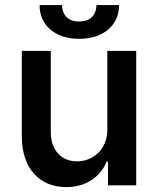

<svg xmlns="http://www.w3.org/2000/svg" viewBox="-20 -752 642 779"><path d="M415.5 -227.6C415.5 -139.9 351.6 -97.3 293 -97.3C229.4 -97.3 186.1 -142.8 186.1 -214.8V-545.5H68.5V-198.5C68.9 -65.3 143.1 7.1 248.9 7.1C331 7.1 387.8 -36.2 412.6 -95.9H418.3V0H532.7V-545.5H415.5ZM140.6 -731.5C140.3 -650.2 202.8 -594.5 301.1 -594.5C400.6 -594.5 463.1 -650.2 463.1 -731.5H371.4C371.1 -696.4 351.2 -664.8 301.1 -664.8C250.7 -664.8 231.9 -696.7 231.9 -731.5Z"/></svg>

Font: Magic Ui Pro Semi Bold
Style: Regular
Weight: 600
Designer: Stefan Endress, Andreas Faust
Version: Version 1.000;FEAKit 1.0